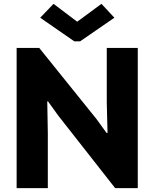

<svg xmlns="http://www.w3.org/2000/svg" viewBox="-20 -966 793 986"><path d="M65.4 -719.7H181.6L475.6 -354.5L527.3 -283.2H532.2L528.3 -439.5V-719.7H687.5V0H571.3L279.3 -372.1L226.6 -445.3H222.7L225.6 -281.2V0H65.4ZM375 -855.5H377.9L501 -946.3L567.4 -875L391.6 -753.9H361.3L186.5 -875L254.9 -946.3Z"/></svg>

Font: Reddit Sans Fudge ExtraBold
Style: Regular
Weight: 800
Designer: Stephen Hutchings
Foundry: Reddit
Version: Version 1.011